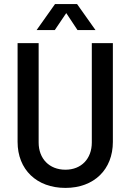

<svg xmlns="http://www.w3.org/2000/svg" viewBox="-20 -911 647 939"><path d="M300 8C440 8 532 -82 532 -217V-700H429V-214C429 -135 378 -81 300 -81C221 -81 169 -135 169 -214V-700H66V-217C66 -82 159 8 300 8ZM159 -764H248L304 -847L359 -764H447L357 -891H249Z"/></svg>

Font: Vanilla Cream DemiBold
Style: Regular
Weight: 600
Designer: Jeremy Tribby, Jinavaṁso
Foundry: Tribby Type
Version: Version 1.422;Glyphs 3.1.2 (3151)